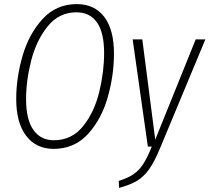

<svg xmlns="http://www.w3.org/2000/svg" viewBox="-20 -714 1020 935"><path d="M535 -453Q535 -347 504.5 -240Q474 -133 408 -61Q342 11 241 11Q156 11 107.5 -52.5Q59 -116 59 -232Q59 -336 90 -442.5Q121 -549 187.5 -621.5Q254 -694 354 -694Q440 -694 487.5 -632Q535 -570 535 -453ZM107 -231Q107 -132 142.5 -81.5Q178 -31 242 -31Q330 -31 385 -100Q440 -169 463.5 -267Q487 -365 487 -456Q487 -555 452.5 -604.5Q418 -654 352 -654Q267 -654 212 -585.5Q157 -517 132 -419.5Q107 -322 107 -231ZM761 4Q733 72 707 109Q681 146 648 166Q615 186 560 201L558 167Q603 153 630 134.5Q657 116 677 85.5Q697 55 719 0H700L626 -522H673L736 -34L933 -522H980Z"/></svg>

Font: Fira Sans Extra Condensed ExtraLight
Style: Italic
Weight: 275
Width: 3
Italic angle: -8°
Designer: Carrois Corporate & Edenspiekermann AG
Foundry: Carrois Corporate GbR & Edenspiekermann AG
Version: Version 4.203